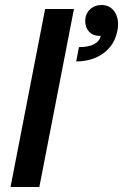

<svg xmlns="http://www.w3.org/2000/svg" viewBox="-20 -746 491 766"><path d="M382 -603H375Q351 -603 335.5 -619.5Q320 -636 320 -662Q320 -690 338.5 -708Q357 -726 385 -726Q415 -726 433 -704.5Q451 -683 451 -648Q451 -636 448 -622Q437 -566 392.5 -533.5Q348 -501 284 -501L295 -558Q333 -558 355 -569.5Q377 -581 382 -603ZM275 -710 137 0H22L160 -710Z"/></svg>

Font: MedMera Sans Semibold
Style: Italic
Weight: 600
Italic angle: -11°
Designer: Kasper Nordkvist
Foundry: UNCUT.wtf
Version: Version 1.300